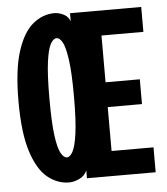

<svg xmlns="http://www.w3.org/2000/svg" viewBox="-52 -752 704 810"><g transform="rotate(-5 300.0 -347.5)"><path d="M575.5 -700V-594.5H398V-396.5H543V-291.5H398V-105.5H575.5V0H284.5V-33.5Q275 -10.5 252 0.2Q229 11 208.5 11Q159 11 117.2 -23Q75.5 -57 50.2 -135.8Q25 -214.5 25 -348Q25 -481 50.2 -559.5Q75.5 -638 117.2 -672Q159 -706 208.5 -706Q226.5 -706 246.8 -696Q267 -686 274 -665.5V-700ZM208.5 -95Q221 -95 232.8 -115.8Q244.5 -136.5 252.2 -191Q260 -245.5 260 -348Q260 -450 252.2 -504.5Q244.5 -559 232.8 -579.5Q221 -600 208.5 -600Q195 -600 183 -579.5Q171 -559 163.5 -504.5Q156 -450 156 -348Q156 -245.5 163.5 -191Q171 -136.5 183 -115.8Q195 -95 208.5 -95Z"/></g></svg>

Font: Trispace Condensed SemiBold
Style: Regular
Weight: 600
Width: 3
Designer: Tyler Finck
Foundry: Etcetera Type Company
Version: Version 1.210; ttfautohint (v1.8.3)